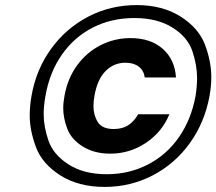

<svg xmlns="http://www.w3.org/2000/svg" viewBox="-20 -728 852 756"><path d="M518 -708Q620 -708 691.5 -662.5Q763 -617 787.5 -551Q812 -485 812 -425Q812 -389 805 -350Q786 -246 727.5 -164.5Q669 -83 581.5 -37.5Q494 8 392 8Q289 8 217.5 -37.5Q146 -83 121.5 -149Q97 -215 97 -273Q97 -310 104 -350Q122 -454 181 -535.5Q240 -617 327.5 -662.5Q415 -708 518 -708ZM509 -657Q419 -657 345.5 -619.5Q272 -582 223.5 -512.5Q175 -443 159 -350Q152 -312 152 -278Q152 -229 171 -174Q190 -119 250 -80.5Q310 -42 400 -42Q489 -42 563 -80.5Q637 -119 685 -188.5Q733 -258 750 -350Q756 -388 756 -421Q756 -471 737.5 -526.5Q719 -582 659 -619.5Q599 -657 509 -657ZM494 -578Q572 -578 620 -536.5Q668 -495 673 -423H550Q546 -451 526 -466Q506 -481 474 -481Q428 -481 395.5 -448Q363 -415 352 -351Q348 -329 348 -310Q348 -275 365 -247.5Q382 -220 428 -220Q462 -220 485 -235Q508 -250 524 -278H647Q618 -208 554.5 -165.5Q491 -123 414 -123Q351 -123 306 -151Q261 -179 245 -221Q229 -263 229 -302Q229 -325 234 -351Q246 -419 283.5 -470.5Q321 -522 376 -550Q431 -578 494 -578Z"/></svg>

Font: Fz Poppins SemBd
Style: Italic
Weight: 600
Italic angle: -10°
Designer: Ninad Kale (Devanagari), Jonny Pinhorn (Latin)
Foundry: Indian Type Foundry
Version: Vit hóa bi Vntype.Com & FontZin.Com